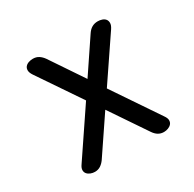

<svg xmlns="http://www.w3.org/2000/svg" viewBox="-130 -699 859 848"><g transform="rotate(-30 300.0 -275.0)"><path d="M500 -500 353 -283 511 -49Q521 -35 521 -24Q521 -13 514.5 -5.5Q508 2 497.5 6Q487 10 476 10Q460 10 447.5 2.5Q435 -5 425 -20L300 -205L175 -20Q165 -6 152.5 2Q140 10 124 10Q113 10 102.5 6Q92 2 85.5 -5.5Q79 -13 79 -24Q79 -35 89 -49L247 -283L100 -500Q90 -515 90 -526.5Q90 -538 96.5 -545.5Q103 -553 113.5 -556.5Q124 -560 135 -560Q152 -560 164.5 -552Q177 -544 187 -530L300 -362L413 -530Q423 -545 436 -552.5Q449 -560 466 -560Q477 -560 487.5 -556.5Q498 -553 504 -545.5Q510 -538 510 -526.5Q510 -515 500 -500Z"/></g></svg>

Font: Maple Mono Normal
Style: Regular
Weight: 400
Monospace: yes
Designer: subframe7536
Version: Version 7.000